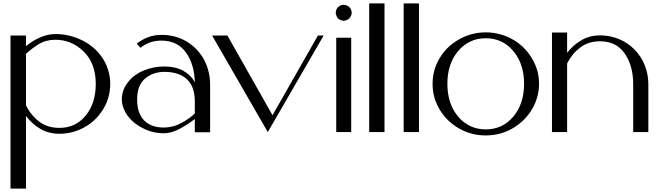

<svg xmlns="http://www.w3.org/2000/svg" viewBox="-20 -767 3826 1115"><path d="M130.9 328.1Q130.9 231.4 130.9 36.1Q130.9 25.4 130.9 2.9Q130.9 -29.3 130.9 -93.8Q164.1 -48.8 212.9 -19.5Q261.7 9.8 325.2 9.8Q368.2 9.8 408.2 -2Q448.2 -13.7 481.4 -34.2Q543.9 -72.3 582 -137.7Q620.1 -202.1 620.1 -280.3Q620.1 -325.2 606.4 -365.2Q593.8 -405.3 569.3 -438.5Q525.4 -500 454.1 -534.2Q381.8 -569.3 301.8 -569.3Q258.8 -569.3 212.9 -549.8Q167 -529.3 130.9 -499Q130.9 -519.5 130.9 -560.5Q100.6 -560.5 41 -560.5Q41 -264.6 41 328.1Q71.3 328.1 130.9 328.1ZM301.8 -536.1Q395.5 -536.1 465.8 -467.8Q536.1 -399.4 536.1 -280.3Q536.1 -167 477.5 -95.7Q418.9 -24.4 325.2 -24.4Q255.9 -24.4 208 -60.5Q159.2 -97.7 130.9 -155.3Q130.9 -254.9 130.9 -454.1Q164.1 -485.4 205.1 -510.7Q247.1 -536.1 301.8 -536.1Z M918 -564.5Q876 -564.5 839.8 -550.8Q803.7 -537.1 774.4 -513.7Q781.2 -505.9 794.9 -489.3Q820.3 -508.8 850.6 -520.5Q881.8 -531.2 918 -531.2Q1008.8 -531.2 1058.6 -463.9Q1108.4 -396.5 1111.3 -290Q1088.9 -331.1 1043.9 -356.4Q999 -380.9 934.6 -380.9Q873 -380.9 816.4 -358.4Q760.7 -335.9 727.5 -294.9Q709 -273.4 698.2 -247.1Q687.5 -219.7 687.5 -189.5Q687.5 -162.1 698.2 -136.7Q708 -111.3 725.6 -88.9Q758.8 -46.9 813.5 -20.5Q868.2 6.8 930.7 6.8Q978.5 6.8 1028.3 -21.5Q1079.1 -49.8 1111.3 -76.2Q1111.3 -59.6 1111.3 -40Q1111.3 -20.5 1111.3 1Q1140.6 1 1200.2 1Q1200.2 1 1200.2 -34.2Q1200.2 -70.3 1200.2 -116.2Q1200.2 -172.9 1200.2 -224.6Q1200.2 -276.4 1200.2 -277.3Q1200.2 -319.3 1189.5 -357.4Q1179.7 -395.5 1160.2 -428.7Q1124 -490.2 1061.5 -527.3Q998 -564.5 918 -564.5ZM930.7 -26.4Q858.4 -26.4 817.4 -67.4Q776.4 -108.4 776.4 -189.5Q776.4 -271.5 822.3 -310.5Q868.2 -349.6 934.6 -349.6Q1019.5 -349.6 1064.5 -307.6Q1109.4 -265.6 1111.3 -186.5Q1111.3 -170.9 1111.3 -151.4Q1111.3 -131.8 1111.3 -108.4Q1085 -81.1 1035.2 -53.7Q985.4 -26.4 930.7 -26.4Z M1562.5 -97.7Q1475.6 -252 1300.8 -560.5Q1271.5 -560.5 1211.9 -560.5Q1319.3 -374 1535.2 0Q1643.6 -186.5 1859.4 -560.5Q1848.6 -560.5 1826.2 -560.5Q1738.3 -406.2 1562.5 -97.7Z M1932.6 0Q1960.9 0 2019.5 0Q2019.5 -182.6 2019.5 -547.9Q2004.9 -547.9 1975.6 -547.9Q1960.9 -547.9 1932.6 -547.9Q1932.6 -365.2 1932.6 0ZM2022.5 -693.4Q2022.5 -702.1 2018.6 -710.9Q2014.6 -719.7 2008.8 -725.6Q2002 -732.4 1993.2 -735.4Q1984.4 -739.3 1975.6 -739.3Q1966.8 -739.3 1958 -735.4Q1949.2 -732.4 1943.4 -725.6Q1936.5 -719.7 1933.6 -710.9Q1929.7 -702.1 1929.7 -693.4Q1929.7 -684.6 1933.6 -675.8Q1936.5 -667 1943.4 -660.2Q1949.2 -654.3 1958 -650.4Q1965.8 -647.5 1972.7 -646.5Q1974.6 -646.5 1975.6 -646.5Q1984.4 -646.5 1993.2 -650.4Q2002 -654.3 2008.8 -660.2Q2014.6 -667 2018.6 -675.8Q2022.5 -684.6 2022.5 -693.4Z M2124 0Q2154.3 0 2212.9 0Q2212.9 -249 2212.9 -747.1Q2183.6 -747.1 2124 -747.1Q2124 -498 2124 0Z M2324.2 0Q2354.5 0 2413.1 0Q2413.1 -249 2413.1 -747.1Q2383.8 -747.1 2324.2 -747.1Q2324.2 -498 2324.2 0Z M2800.8 -579.1Q2755.9 -579.1 2714.8 -567.4Q2673.8 -555.7 2638.7 -534.2Q2572.3 -495.1 2532.2 -427.7Q2492.2 -360.4 2492.2 -280.3Q2492.2 -236.3 2503.9 -196.3Q2516.6 -156.2 2538.1 -123Q2579.1 -58.6 2648.4 -19.5Q2717.8 19.5 2800.8 19.5Q2883.8 19.5 2953.1 -19.5Q3022.5 -58.6 3063.5 -123Q3085.9 -156.2 3097.7 -196.3Q3110.4 -236.3 3110.4 -280.3Q3110.4 -360.4 3069.3 -427.7Q3029.3 -495.1 2963.9 -534.2Q2928.7 -555.7 2886.7 -567.4Q2845.7 -579.1 2800.8 -579.1ZM2800.8 -15.6Q2704.1 -15.6 2640.6 -89.8Q2578.1 -164.1 2578.1 -280.3Q2578.1 -396.5 2640.6 -470.7Q2704.1 -544.9 2800.8 -544.9Q2898.4 -544.9 2960.9 -470.7Q3023.4 -396.5 3023.4 -280.3Q3023.4 -164.1 2960.9 -89.8Q2898.4 -15.6 2800.8 -15.6Z M3745.1 -276.4Q3745.1 -352.5 3710.9 -417Q3675.8 -480.5 3616.2 -518.6Q3584 -539.1 3545.9 -549.8Q3507.8 -561.5 3464.8 -561.5Q3402.3 -561.5 3354.5 -532.2Q3306.6 -503.9 3273.4 -460Q3273.4 -499 3273.4 -578.1Q3244.1 -578.1 3185.5 -578.1Q3185.5 -385.7 3185.5 0Q3214.8 0 3273.4 0Q3273.4 -132.8 3273.4 -398.4Q3301.8 -455.1 3349.6 -491.2Q3397.5 -527.3 3464.8 -527.3Q3557.6 -527.3 3607.4 -457Q3657.2 -386.7 3657.2 -276.4Q3657.2 -275.4 3657.2 -239.3Q3657.2 -203.1 3657.2 -157.2Q3657.2 -101.6 3657.2 -50.8Q3657.2 0 3657.2 0Q3686.5 0 3745.1 0Q3745.1 0 3745.1 -35.2Q3745.1 -70.3 3745.1 -116.2Q3745.1 -172.9 3745.1 -223.6Q3745.1 -275.4 3745.1 -276.4Z"/></svg>

Font: Suave
Style: Regular
Weight: 400
Designer: Manu Ambady
Version: Version 1.0